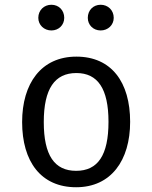

<svg xmlns="http://www.w3.org/2000/svg" viewBox="-20 -776 640 807"><path d="M196 -648C227 -648 250 -671 250 -701C250 -733 227 -756 196 -756C165 -756 141 -733 141 -701C141 -671 165 -648 196 -648ZM403 -648C434 -648 458 -671 458 -701C458 -733 434 -756 403 -756C372 -756 349 -733 349 -701C349 -671 372 -648 403 -648ZM301 -538C153 -538 73 -425 73 -263C73 -97 152 11 300 11C447 11 527 -102 527 -264C527 -430 449 -538 301 -538ZM301 -469C391 -469 436 -403 436 -264C436 -123 391 -58 300 -58C209 -58 164 -123 164 -263C164 -403 210 -469 301 -469Z"/></svg>

Font: FiraMono Nerd Font
Style: Regular
Weight: 400
Designer: Carrois Corporate & Edenspiekermann AG
Foundry: Carrois Corporate GbR & Edenspiekermann AG
Version: Version 003.206;Nerd Fonts 3.3.0